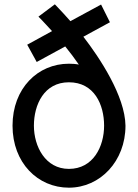

<svg xmlns="http://www.w3.org/2000/svg" viewBox="-20 -819 640 889"><path d="M448 -798 306 -721C284 -746 260 -772 234 -799L158 -742C158 -742 185 -715 221 -675L106 -612L150 -532L282 -604C304 -577 325 -549 345 -520C330 -523 314 -524 299 -524C155 -524 38 -410 38 -237C38 -65 155 50 299 50C444 50 561 -73 561 -237C559 -375 441 -552 366 -649L489 -716ZM462 -237C462 -141 412 -37 299 -37C190 -37 137 -141 137 -237C137 -334 184 -438 299 -438C417 -438 462 -334 462 -237Z"/></svg>

Font: McLaren
Style: Regular
Weight: 400
Designer: Astigmatic (AOETI)
Foundry: Astigmatic (AOETI)
Version: Version 1.000